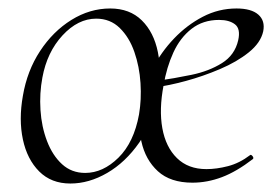

<svg xmlns="http://www.w3.org/2000/svg" viewBox="-20 -419 653 453"><path d="M146 14Q101 14 72.5 -14.5Q44 -43 34 -90Q24 -137 34 -193Q44 -252 74.5 -298.5Q105 -345 148.5 -372Q192 -399 240 -399Q286 -399 314.5 -371Q343 -343 352.5 -296Q362 -249 352 -193Q341 -129 308.5 -82.5Q276 -36 233 -11Q190 14 146 14ZM181 -11Q223 -11 259.5 -47Q296 -83 308 -149Q314 -184 311.5 -223Q309 -262 297 -296.5Q285 -331 262.5 -353Q240 -375 207 -375Q164 -375 127.5 -335.5Q91 -296 80 -236Q73 -199 75.5 -159.5Q78 -120 91 -86Q104 -52 126.5 -31.5Q149 -11 181 -11ZM434 12Q382 12 352.5 -15Q323 -42 313.5 -85.5Q304 -129 312 -178Q320 -218 340 -257Q360 -296 390.5 -328Q421 -360 458.5 -379.5Q496 -399 538 -399Q573 -399 589.5 -384.5Q606 -370 601 -345Q595 -318 567 -295.5Q539 -273 499 -256Q459 -239 418.5 -228Q378 -217 346 -213L349 -228Q391 -234 432 -242.5Q473 -251 503.5 -270Q534 -289 542 -324Q548 -351 534.5 -361.5Q521 -372 497 -372Q459 -372 432 -351Q405 -330 389 -295Q373 -260 366 -218Q355 -161 363 -116.5Q371 -72 397.5 -46Q424 -20 467 -20Q491 -20 518 -27Q545 -34 570 -53Q572 -55 575.5 -51Q579 -47 577 -44Q538 -14 503.5 -1Q469 12 434 12Z"/></svg>

Font: Cormorant Infant Light
Style: Italic
Weight: 300
Italic angle: -10°
Designer: Christian Thalmann (Catharsis Fonts)
Foundry: Catharsis Fonts
Version: Version 4.001